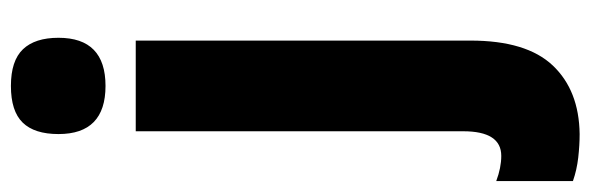

<svg xmlns="http://www.w3.org/2000/svg" viewBox="-414 -440 1056 343"><g transform="rotate(-90 113.5 -268.0)"><path d="M46 -691Q46 -734 66.5 -755Q87 -776 132 -776Q177 -776 197.5 -754.5Q218 -733 218 -691Q218 -607 132 -607Q46 -607 46 -691ZM46 240Q26 240 4 237.5Q-18 235 -38 228V91Q-14 100 7 100Q51 100 51 32V-553H213V45Q213 145 168.5 192Q124 239 46 240Z"/></g></svg>

Font: Noto Sans ExtraCondensed Black
Style: Regular
Weight: 900
Width: 2
Designer: Monotype Design Team
Foundry: Monotype Imaging Inc.
Version: Version 2.013; ttfautohint (v1.8.4.7-5d5b)